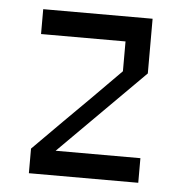

<svg xmlns="http://www.w3.org/2000/svg" viewBox="-43 -542 563 583"><g transform="rotate(5 239.0 -250.0)"><path d="M399.2 0H65.8V-75Q165 -175 232.5 -241.7L323.3 -333.3V-424.2H65.8V-500H399.2V-333.3L140.8 -75H399.2Z"/></g></svg>

Font: 0xA000-Squarish
Style: Squareish
Weight: 400
Version: Version 0.1